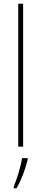

<svg xmlns="http://www.w3.org/2000/svg" viewBox="-20 -780 219 1021"><path d="M103 0V-760H77V0ZM127 70V61H97C92 102 68 178 53 212V221H68C95 175 115 118 127 70Z"/></svg>

Font: Noto Sans Gurmukhi Condensed Thin
Style: Regular
Weight: 100
Width: 3
Designer: Jelle Bosma - Monotype Design Team
Foundry: Monotype Imaging Inc.
Version: Version 2.004